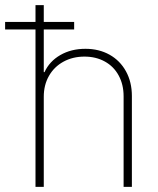

<svg xmlns="http://www.w3.org/2000/svg" viewBox="-58 -727 613 747"><path d="M112.3 0H80.1V-612.3H-38.1V-641.6H80.1V-707H112.3V-641.6H230.5V-612.3H112.3V-446.3H115.2Q134.3 -488.3 176.5 -512.7Q218.8 -537.1 274.4 -537.1Q327.1 -537.1 368.2 -514.2Q409.2 -491.2 432.1 -449.5Q455.1 -407.7 455.1 -353.5V0H422.9V-352.5Q422.9 -397.9 403.8 -433.1Q384.8 -468.3 350.1 -487.5Q315.4 -506.8 270.5 -506.8Q225.1 -506.8 189 -487.1Q152.8 -467.3 132.6 -431.9Q112.3 -396.5 112.3 -350.6Z"/></svg>

Font: Pretendard Thin
Style: Regular
Weight: 100
Designer: Base glyphs from Inter by Rasmus Andersson; Hangeul glyphs from Noto Sans CJK(Source Han Sans) by Jang Soo-young and Kan
Foundry: Kil Hyung-jin
Version: Version 1.309